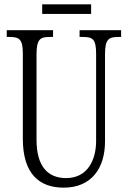

<svg xmlns="http://www.w3.org/2000/svg" viewBox="-20 -853 589 883"><path d="M174 -789H399V-833H174ZM273 10C401 10 463 -80 463 -203V-604C463 -673 480 -683 524 -683H537V-714H346V-683H362C406 -683 422 -673 422 -606V-205C422 -116 382 -34 284 -34C203 -34 148 -84 148 -210V-603C148 -673 165 -683 208 -683H224V-714H11V-683H25C68 -683 85 -673 85 -607V-215C85 -54 160 10 273 10Z"/></svg>

Font: Noto Serif Lao ExtraCondensed Light
Style: Regular
Weight: 300
Width: 2
Designer: Monotype Design Team
Foundry: Monotype Imaging Inc.
Version: Version 2.003